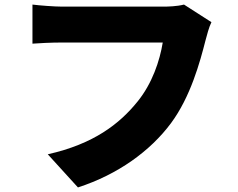

<svg xmlns="http://www.w3.org/2000/svg" viewBox="-20 -763 1040 840"><path d="M905 -666 785 -743C754 -735 715 -734 693 -734C631 -734 337 -734 252 -734C219 -734 153 -739 122 -743V-572C148 -574 203 -577 252 -577C337 -577 630 -577 692 -577C679 -497 646 -398 582 -319C503 -221 390 -133 189 -88L321 57C497 0 638 -103 728 -224C814 -340 855 -492 879 -586C885 -608 894 -644 905 -666Z"/></svg>

Font: Noto Sans CJK TC Black
Style: Regular
Weight: 900
Designer: Ryoko NISHIZUKA 西塚涼子 (kana, bopomofo & ideographs); Paul D. Hunt (Latin, Greek & Cyrillic); Sandoll Communications 산돌커뮤니
Foundry: Adobe
Version: Version 2.004;hotconv 1.0.118;makeotfexe 2.5.65603